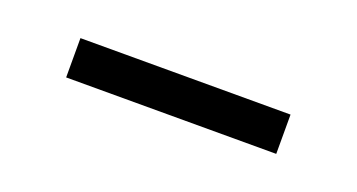

<svg xmlns="http://www.w3.org/2000/svg" viewBox="-23 -358 418 225"><g transform="rotate(20 186.0 -245.5)"><path d="M55 -270H317V-221H55Z"/></g></svg>

Font: KoHo
Style: Regular
Weight: 400
Version: Version 1.000; ttfautohint (v1.6)